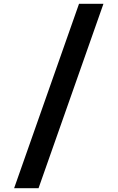

<svg xmlns="http://www.w3.org/2000/svg" viewBox="-20 -843 616 1006"><path d="M54 143H182L522 -823H394Z"/></svg>

Font: Iosevka Sparkle
Style: Bold
Weight: 700
Designer: Belleve Invis
Foundry: Belleve Invis
Version: Version 4.5.0; ttfautohint (v1.8.3)